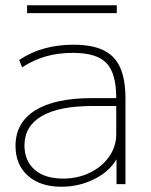

<svg xmlns="http://www.w3.org/2000/svg" viewBox="-20 -700 573 730"><path d="M213 10Q133 10 86 -32Q39 -74 39 -145Q39 -234 114 -280.5Q189 -327 330 -327H422Q422 -421 385 -460Q348 -499 257 -499Q201 -499 154 -485.5Q107 -472 64 -444L53 -472Q98 -502 149.5 -516Q201 -530 259 -530Q330 -530 373.5 -509Q417 -488 437 -443Q457 -398 457 -325V0H423V-93H422Q395 -47 337.5 -18.5Q280 10 213 10ZM220 -21Q276 -21 322 -43.5Q368 -66 395 -104.5Q422 -143 422 -190V-297H332Q204 -297 138.5 -258.5Q73 -220 73 -147Q73 -89 111.5 -55Q150 -21 220 -21ZM83 -650V-680H424V-650Z"/></svg>

Font: M PLUS 2 ExtraLight
Style: Regular
Weight: 250
Designer: Coji Morishita
Foundry: UNDERFOREST DESIGN
Version: Version 1.001